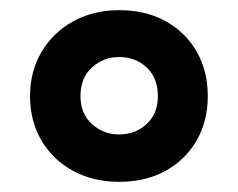

<svg xmlns="http://www.w3.org/2000/svg" viewBox="-20 -744 468 377"><path d="M214 -387Q163 -387 123.5 -408.5Q84 -430 61.5 -468Q39 -506 39 -555Q39 -604 61.5 -642Q84 -680 123.5 -702Q163 -724 214 -724Q266 -724 305 -702.5Q344 -681 366 -643Q388 -605 388 -555Q388 -506 366 -468Q344 -430 305 -408.5Q266 -387 214 -387ZM214 -480Q246 -480 268 -500.5Q290 -521 290 -555Q290 -591 268 -611.5Q246 -632 214 -632Q183 -632 160.5 -611.5Q138 -591 138 -555Q138 -521 160.5 -500.5Q183 -480 214 -480Z"/></svg>

Font: Noto Sans Balinese
Style: Bold
Weight: 700
Designer: Aditya Bayu, David Williams
Foundry: David Williams
Version: Version 2.005; ttfautohint (v1.8.4.7-5d5b)